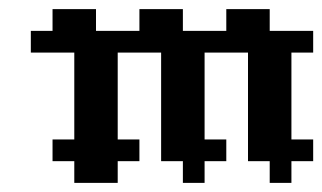

<svg xmlns="http://www.w3.org/2000/svg" viewBox="-20 -401 707 421"><path d="M95.2 -95.2H142.9V-47.6H95.2ZM142.9 -95.2H190.5V-47.6H142.9ZM190.5 -95.2H238.1V-47.6H190.5ZM238.1 -95.2H285.7V-47.6H238.1ZM142.9 -47.6H190.5V0H142.9ZM190.5 -47.6H238.1V0H190.5ZM333.3 -95.2H381V-47.6H333.3ZM381 -95.2H428.6V-47.6H381ZM428.6 -95.2H476.2V-47.6H428.6ZM381 -47.6H428.6V0H381ZM381 -142.9H428.6V-95.2H381ZM333.3 -142.9H381V-95.2H333.3ZM333.3 -190.5H381V-142.9H333.3ZM333.3 -238.1H381V-190.5H333.3ZM381 -238.1H428.6V-190.5H381ZM381 -190.5H428.6V-142.9H381ZM142.9 -142.9H190.5V-95.2H142.9ZM190.5 -142.9H238.1V-95.2H190.5ZM190.5 -190.5H238.1V-142.9H190.5ZM142.9 -190.5H190.5V-142.9H142.9ZM142.9 -238.1H190.5V-190.5H142.9ZM190.5 -238.1H238.1V-190.5H190.5ZM523.8 -238.1H571.4V-190.5H523.8ZM523.8 -190.5H571.4V-142.9H523.8ZM523.8 -142.9H571.4V-95.2H523.8ZM571.4 -142.9H619V-95.2H571.4ZM571.4 -190.5H619V-142.9H571.4ZM571.4 -238.1H619V-190.5H571.4ZM571.4 -95.2H619V-47.6H571.4ZM523.8 -95.2H571.4V-47.6H523.8ZM571.4 -47.6H619V0H571.4ZM619 -95.2H666.7V-47.6H619ZM523.8 -285.7H571.4V-238.1H523.8ZM571.4 -285.7H619V-238.1H571.4ZM571.4 -333.3H619V-285.7H571.4ZM523.8 -333.3H571.4V-285.7H523.8ZM381 -285.7H428.6V-238.1H381ZM333.3 -285.7H381V-238.1H333.3ZM190.5 -285.7H238.1V-238.1H190.5ZM142.9 -333.3H190.5V-285.7H142.9ZM142.9 -285.7H190.5V-238.1H142.9ZM476.2 -333.3H523.8V-285.7H476.2ZM428.6 -333.3H476.2V-285.7H428.6ZM381 -333.3H428.6V-285.7H381ZM333.3 -333.3H381V-285.7H333.3ZM190.5 -333.3H238.1V-285.7H190.5ZM238.1 -333.3H285.7V-285.7H238.1ZM285.7 -333.3H333.3V-285.7H285.7ZM95.2 -333.3H142.9V-285.7H95.2ZM47.6 -333.3H95.2V-285.7H47.6ZM95.2 -381H142.9V-333.3H95.2ZM142.9 -381H190.5V-333.3H142.9ZM285.7 -381H333.3V-333.3H285.7ZM333.3 -381H381V-333.3H333.3ZM476.2 -381H523.8V-333.3H476.2ZM523.8 -381H571.4V-333.3H523.8ZM619 -333.3H666.7V-285.7H619Z"/></svg>

Font: Jacquard 12
Style: Regular
Weight: 400
Designer: Sarah Cadigan-Fried
Version: Version 1.000; ttfautohint (v1.8.4.7-5d5b)